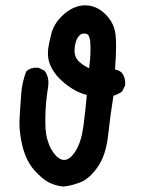

<svg xmlns="http://www.w3.org/2000/svg" viewBox="-20 -684 540 718"><path d="M52.7 -225.6Q52.7 -247.1 59.6 -335Q62.5 -376 78.1 -417Q87.9 -425.8 97.2 -428.2Q106.4 -430.7 112.3 -430.7Q118.2 -430.7 124 -430.7L147.5 -418.9Q156.2 -405.3 158.7 -394.5Q161.1 -383.8 161.1 -376Q161.1 -367.2 160.2 -360.4Q149.4 -295.9 149.4 -234.4Q149.4 -202.1 152.3 -184.1Q155.3 -166 159.2 -155.3Q163.1 -144.5 165 -139.2Q167 -133.8 169.9 -128.9Q172.9 -124 175.8 -119.1Q197.3 -85.9 219.7 -85.9Q242.2 -85.9 263.2 -120.1Q284.2 -154.3 292 -212.9Q299.8 -271.5 304.7 -329.1Q276.4 -335.9 250.5 -352.1Q224.6 -368.2 202.1 -390.6Q179.7 -413.1 168 -440.4Q159.2 -460.9 159.2 -484.4Q159.2 -502 164.1 -524.4Q168.9 -546.9 172.9 -561.5Q183.6 -596.7 210 -622.1Q229.5 -642.6 252.4 -653.3Q275.4 -664.1 297.9 -664.1Q343.8 -664.1 378.9 -626Q407.2 -595.7 412.1 -554.7Q414.1 -539.1 414.1 -508.8Q414.1 -478.5 410.2 -423.8Q424.8 -421.9 435.5 -412.1Q448.2 -395.5 448.2 -374Q448.2 -371.1 448.2 -365.2L436.5 -341.8Q419.9 -330.1 404.3 -326.2Q392.6 -253.9 384.3 -178.2Q376 -102.5 344.7 -58.6Q313.5 -14.6 278.8 -1.5Q244.1 11.7 214.8 13.7Q184.6 9.8 160.6 -2.9Q136.7 -15.6 106.4 -49.8Q77.1 -84 63.5 -139.6Q52.7 -183.6 52.7 -225.6ZM313.5 -431.6Q318.4 -466.8 318.4 -492.2Q318.4 -517.6 317.4 -529.3Q314.5 -551.8 306.6 -555.7Q302.7 -558.6 296.9 -558.6Q284.2 -558.6 277.8 -552.2Q271.5 -545.9 266.6 -536.1Q258.8 -516.6 258.8 -494.1Q258.8 -467.8 278.3 -451.2Q293.9 -437.5 313.5 -428.7Z"/></svg>

Font: JasonHandwriting2
Style: SemiBold
Weight: 600
Version: Version 1.04.7